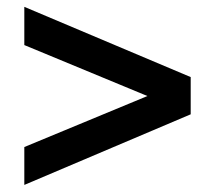

<svg xmlns="http://www.w3.org/2000/svg" viewBox="-20 -639 626 559"><path d="M535.2 -306.2V-414.6L50.8 -619.1V-507.8L409.2 -359.4L50.8 -210.9V-100.6Z"/></svg>

Font: Winston
Style: Bold
Weight: 700
Designer: Vernon Adams, Kim Jin-seong, David Berlow, Cristiano Sobral
Foundry: The Winston Project Authors
Version: Version 3.004